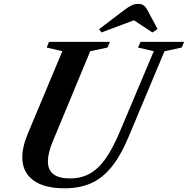

<svg xmlns="http://www.w3.org/2000/svg" viewBox="-20 -982 990 1012"><path d="M320.5 10.5Q211.5 10.5 154.5 -32.5Q97.5 -75.5 97.5 -153Q97.5 -209.5 128.5 -282L308.5 -712L226 -731.5L238.5 -761.5H559.5L546.5 -731.5L455.5 -712L259 -238.5Q232.5 -177 232.5 -131Q232.5 -41.5 349 -41.5Q406 -41.5 451.2 -65.8Q496.5 -90 535.5 -144.5Q574.5 -199 612.5 -290L790.5 -712L707.5 -731.5L721 -761.5H950.5L938 -731.5L847 -712L658.5 -262.5Q616 -160.5 567 -100.8Q518 -41 457.8 -15.2Q397.5 10.5 320.5 10.5ZM514.5 -811 502.5 -828.5 635.5 -929.5Q659 -947 674.5 -954.2Q690 -961.5 707.5 -961.5Q725.5 -961.5 736.2 -954.2Q747 -947 756.5 -929.5L810.5 -829L783 -811L686 -875Z"/></svg>

Font: Libre Caslon Text SemiBold Italic
Style: Regular
Weight: 600
Italic angle: -22.583°
Designer: Pablo Impallari, Rodrigo Fuenzalida, Katja Schimmel
Foundry: Pablo Impallari, Rodrigo Fuenzalida
Version: Version 2.000